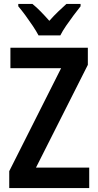

<svg xmlns="http://www.w3.org/2000/svg" viewBox="-20 -957 498 977"><path d="M434 0H27V-86L291 -610H33V-714H427V-627L163 -104H434ZM176 -777Q165 -798 147 -825Q129 -852 109.5 -878.5Q90 -905 73 -925V-937H145Q165 -921 187 -898.5Q209 -876 231 -851Q256 -879 276 -898Q296 -917 318 -937H390V-925Q374 -905 354.5 -879Q335 -853 316.5 -826Q298 -799 287 -777Z"/></svg>

Font: Noto Sans Thai Looped Condensed SemiBold
Style: Regular
Weight: 600
Width: 3
Designer: Sasikarn Vongin, Ben Mitchell
Foundry: The Fontpad Ltd
Version: Version 1.001; ttfautohint (v1.8.4.7-5d5b)